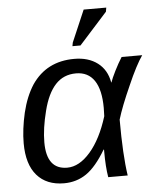

<svg xmlns="http://www.w3.org/2000/svg" viewBox="-54 -799 702 855"><g transform="rotate(-5 297.0 -371.5)"><path d="M291 -538Q354 -538 395 -507Q436 -476 446 -419H447Q453 -437 469 -469Q485 -501 502 -528H594Q580 -508 563 -475.5Q546 -443 526 -397Q486 -308 469 -251Q469 -171 472.5 -108.5Q476 -46 483 0H396Q388 -46 388 -116V-124H386Q342 -50 298 -20Q254 10 198 10Q120 10 77 -39.5Q34 -89 34 -183Q34 -245 51 -319Q68 -390 101 -441Q167 -538 291 -538ZM293 -473Q237 -473 201 -434Q165 -395 146 -319Q126 -241 126 -179Q126 -58 218 -58Q272 -58 321.5 -115Q371 -172 402 -272L403 -309Q403 -390 375 -431.5Q347 -473 293 -473ZM288 -595 291 -611 352 -753H453L450 -735L324 -595Z"/></g></svg>

Font: Libra Sans Modern
Style: Italic
Weight: 400
Italic angle: -12°
Foundry: Stefan Peev, Context Ltd
Version: Version 1.000